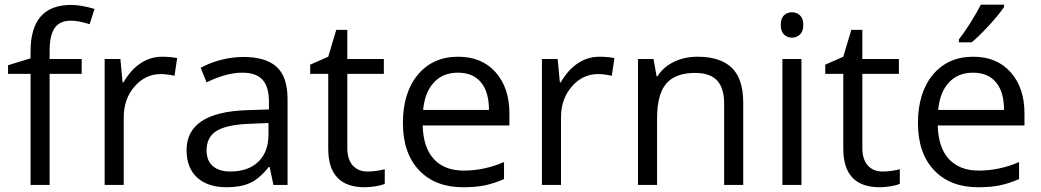

<svg xmlns="http://www.w3.org/2000/svg" viewBox="-20 -786 4426 816"><path d="M327.1 -472.2H190.9V0H109.9V-472.2H14.2V-508.8L109.9 -538.1V-567.9Q109.9 -765.1 282.2 -765.1Q324.7 -765.1 381.8 -748L360.8 -683.1Q314 -698.2 280.8 -698.2Q234.9 -698.2 212.9 -667.7Q190.9 -637.2 190.9 -569.8V-535.2H327.1Z M668.9 -544.9Q704.6 -544.9 732.9 -539.1L721.7 -463.9Q688.5 -471.2 663.1 -471.2Q598.1 -471.2 552 -418.5Q505.9 -365.7 505.9 -287.1V0H424.8V-535.2H491.7L501 -436H504.9Q534.7 -488.3 576.7 -516.6Q618.7 -544.9 668.9 -544.9Z M1142.1 0 1126 -76.2H1122.1Q1082 -25.9 1042.2 -8.1Q1002.4 9.8 942.9 9.8Q863.3 9.8 818.1 -31.2Q772.9 -72.3 772.9 -147.9Q772.9 -310.1 1032.2 -317.9L1123 -320.8V-354Q1123 -417 1095.9 -447Q1068.8 -477.1 1009.3 -477.1Q942.4 -477.1 857.9 -436L833 -498Q872.6 -519.5 919.7 -531.7Q966.8 -543.9 1014.2 -543.9Q1109.9 -543.9 1156 -501.5Q1202.1 -459 1202.1 -365.2V0ZM959 -57.1Q1034.7 -57.1 1077.9 -98.6Q1121.1 -140.1 1121.1 -214.8V-263.2L1040 -259.8Q943.4 -256.3 900.6 -229.7Q857.9 -203.1 857.9 -147Q857.9 -103 884.5 -80.1Q911.1 -57.1 959 -57.1Z M1542 -57.1Q1563.5 -57.1 1583.5 -60.3Q1603.5 -63.5 1615.2 -66.9V-4.9Q1602.1 1.5 1576.4 5.6Q1550.8 9.8 1530.3 9.8Q1375 9.8 1375 -153.8V-472.2H1298.3V-511.2L1375 -544.9L1409.2 -659.2H1456.1V-535.2H1611.3V-472.2H1456.1V-157.2Q1456.1 -108.9 1479 -83Q1502 -57.1 1542 -57.1Z M1948.2 9.8Q1829.6 9.8 1761 -62.5Q1692.4 -134.8 1692.4 -263.2Q1692.4 -392.6 1756.1 -468.8Q1819.8 -544.9 1927.2 -544.9Q2027.8 -544.9 2086.4 -478.8Q2145 -412.6 2145 -304.2V-252.9H1776.4Q1778.8 -158.7 1824 -109.9Q1869.1 -61 1951.2 -61Q2037.6 -61 2122.1 -97.2V-24.9Q2079.1 -6.3 2040.8 1.7Q2002.4 9.8 1948.2 9.8ZM1926.3 -477.1Q1861.8 -477.1 1823.5 -435.1Q1785.2 -393.1 1778.3 -318.8H2058.1Q2058.1 -395.5 2023.9 -436.3Q1989.7 -477.1 1926.3 -477.1Z M2527.3 -544.9Q2563 -544.9 2591.3 -539.1L2580.1 -463.9Q2546.9 -471.2 2521.5 -471.2Q2456.5 -471.2 2410.4 -418.5Q2364.3 -365.7 2364.3 -287.1V0H2283.2V-535.2H2350.1L2359.4 -436H2363.3Q2393.1 -488.3 2435.1 -516.6Q2477.1 -544.9 2527.3 -544.9Z M3057.6 0V-346.2Q3057.6 -411.6 3027.8 -443.8Q2998 -476.1 2934.6 -476.1Q2850.6 -476.1 2811.5 -430.7Q2772.5 -385.3 2772.5 -280.8V0H2691.4V-535.2H2757.3L2770.5 -461.9H2774.4Q2799.3 -501.5 2844.2 -523.2Q2889.2 -544.9 2944.3 -544.9Q3041 -544.9 3089.8 -498.3Q3138.7 -451.7 3138.7 -349.1V0Z M3386.2 0H3305.2V-535.2H3386.2ZM3298.3 -680.2Q3298.3 -708 3312 -720.9Q3325.7 -733.9 3346.2 -733.9Q3365.7 -733.9 3379.9 -720.7Q3394 -707.5 3394 -680.2Q3394 -652.8 3379.9 -639.4Q3365.7 -626 3346.2 -626Q3325.7 -626 3312 -639.4Q3298.3 -652.8 3298.3 -680.2Z M3731 -57.1Q3752.4 -57.1 3772.5 -60.3Q3792.5 -63.5 3804.2 -66.9V-4.9Q3791 1.5 3765.4 5.6Q3739.7 9.8 3719.2 9.8Q3564 9.8 3564 -153.8V-472.2H3487.3V-511.2L3564 -544.9L3598.1 -659.2H3645V-535.2H3800.3V-472.2H3645V-157.2Q3645 -108.9 3668 -83Q3690.9 -57.1 3731 -57.1Z M4137.2 9.8Q4018.6 9.8 3950 -62.5Q3881.3 -134.8 3881.3 -263.2Q3881.3 -392.6 3945.1 -468.8Q4008.8 -544.9 4116.2 -544.9Q4216.8 -544.9 4275.4 -478.8Q4334 -412.6 4334 -304.2V-252.9H3965.3Q3967.8 -158.7 4012.9 -109.9Q4058.1 -61 4140.1 -61Q4226.6 -61 4311 -97.2V-24.9Q4268.1 -6.3 4229.7 1.7Q4191.4 9.8 4137.2 9.8ZM4115.2 -477.1Q4050.8 -477.1 4012.5 -435.1Q3974.1 -393.1 3967.3 -318.8H4247.1Q4247.1 -395.5 4212.9 -436.3Q4178.7 -477.1 4115.2 -477.1ZM4055.2 -618.2Q4078.6 -648.4 4105.7 -691.4Q4132.8 -734.4 4148.4 -766.1H4247.1V-755.9Q4225.6 -724.1 4183.1 -677.7Q4140.6 -631.3 4109.4 -606H4055.2Z"/></svg>

Font: f01333215
Style: Regular
Weight: 400
Foundry: Ascender Corporation
Version: Version 1.10